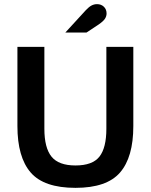

<svg xmlns="http://www.w3.org/2000/svg" viewBox="-20 -894 727 926"><path d="M344 12Q192 12 128 -62Q64 -136 64 -286V-668H194V-273Q194 -181 228.5 -138.5Q263 -96 344 -96Q426 -96 459.5 -138.5Q493 -181 493 -273V-668H623V-286Q623 -136 559 -62Q495 12 344 12ZM295 -737 394 -845Q409 -861 421.5 -867.5Q434 -874 448 -874Q468 -874 481 -861.5Q494 -849 494 -829Q494 -816 486.5 -804Q479 -792 456 -776L397 -737Z"/></svg>

Font: Atkinson Hyperlegible Next SemiBold
Style: Regular
Weight: 600
Designer: Elliott Scott, Megan Eiswerth, Linus Boman, Theodore Petrosky, Letters from Sweden
Foundry: Applied Design Works, Letters from Sweden
Version: Version 2.001